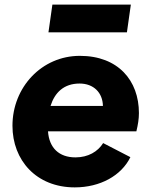

<svg xmlns="http://www.w3.org/2000/svg" viewBox="-20 -800 652 832"><path d="M304 12C414 12 506 -39 545 -119L427 -180C404 -143 362 -118 307 -118C236 -118 193 -159 188 -231H571C578 -260 582 -285 582 -310C582 -451 492 -558 326 -558C161 -558 34 -422 34 -255C34 -106 137 12 304 12ZM190 -660H530L547 -780H207ZM199 -341C217 -398 256 -438 325 -438C386 -438 425 -398 426 -341Z"/></svg>

Font: Mluvka ExtraBold
Style: Italic
Weight: 800
Italic angle: -8°
Designer: Modified by Jiří Krblich, Original typeface by Gumpita Rahayu
Foundry: Gumpita Rahayu & Jiří Krblich
Version: Version 2.000;Glyphs 3.1.1 (3134)